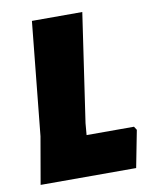

<svg xmlns="http://www.w3.org/2000/svg" viewBox="-76 -704 604 762"><g transform="rotate(-10 226.0 -323.5)"><path d="M431 -163 440 -149 411 0H26L59 -190L105 -647H308L244 -210L240 -163Z"/></g></svg>

Font: Alegreya Sans Black
Style: Italic
Weight: 900
Italic angle: -7°
Designer: Juan Pablo del Peral
Foundry: Huerta Tipografica
Version: Version 2.007